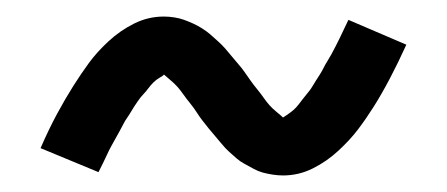

<svg xmlns="http://www.w3.org/2000/svg" viewBox="-20 -411 540 232"><path d="M322 -199Q316 -199 309.5 -200Q303 -201 297.5 -202.5Q292 -204 286.5 -207Q281 -210 275.5 -213Q270 -216 266 -219.5Q262 -223 257 -227.5Q252 -232 248 -237Q244 -242 240 -246.5Q236 -251 232 -256Q228 -261 224.5 -265.5Q221 -270 217.5 -275.5Q214 -281 209.5 -286.5Q205 -292 201.5 -297Q198 -302 194.5 -306Q191 -310 185 -315Q179 -320 178 -321Q178 -320 173.5 -317.5Q169 -315 165.5 -311.5Q162 -308 159 -304Q156 -300 154 -298Q152 -296 150 -293.5Q148 -291 146 -288Q144 -285 142 -282Q140 -279 138 -275.5Q136 -272 133.5 -268.5Q131 -265 129 -261Q127 -257 124.5 -252.5Q122 -248 119.5 -243.5Q117 -239 114.5 -234.5Q112 -230 109.5 -224.5Q107 -219 104.5 -214Q102 -209 99 -203L29 -232Q39 -255 49 -273.5Q59 -292 68.5 -307Q78 -322 87.5 -335Q97 -348 111 -361Q125 -374 142 -382.5Q159 -391 178 -391Q184 -391 190.5 -390Q197 -389 202.5 -387Q208 -385 213.5 -382.5Q219 -380 224.5 -376.5Q230 -373 234 -369.5Q238 -366 243 -361.5Q248 -357 252 -352.5Q256 -348 260 -343Q264 -338 268 -333.5Q272 -329 275.5 -324Q279 -319 282.5 -314Q286 -309 290.5 -303.5Q295 -298 298.5 -293Q302 -288 305.5 -284Q309 -280 314.5 -275.5Q320 -271 322 -269Q322 -269 326.5 -272Q331 -275 334.5 -278Q338 -281 341 -285Q344 -289 346 -291.5Q348 -294 350 -296.5Q352 -299 354 -301.5Q356 -304 358 -307.5Q360 -311 362 -314Q364 -317 366.5 -321Q369 -325 371 -329Q373 -333 375.5 -337Q378 -341 380.5 -345.5Q383 -350 385.5 -355Q388 -360 390.5 -365Q393 -370 395.5 -375.5Q398 -381 401 -387L471 -357Q461 -335 451 -316Q441 -297 431.5 -282Q422 -267 412.5 -254.5Q403 -242 389 -229Q375 -216 358 -207.5Q341 -199 322 -199Z"/></svg>

Font: Zed Mono
Style: Regular
Weight: 400
Monospace: yes
Designer: Belleve Invis
Foundry: Belleve Invis
Version: Version 1.0.0; ttfautohint (v1.8.4)